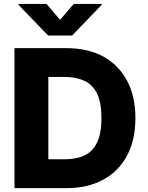

<svg xmlns="http://www.w3.org/2000/svg" viewBox="-20 -977 770 997"><path d="M323.7 0H55.2V-727.1H323.7Q435.1 -727.1 515.1 -684.1Q595.2 -640.6 639.2 -559.1Q683.1 -477.5 683.1 -363.8Q683.1 -250 639.6 -168.5Q595.2 -86.4 515.1 -43.5Q435.5 0 323.7 0ZM231 -577.6V-149.9H316.9Q377.4 -149.9 420.9 -170.9Q462.9 -191.4 484.9 -238.8Q506.8 -285.6 506.8 -363.8Q506.8 -442.4 484.9 -489.3Q462.4 -536.1 419.9 -556.6Q375.5 -577.6 314.5 -577.6ZM76.2 -956.5H221.7L292 -874L362.8 -956.5H507.8V-951.7L354.5 -792.5H230L76.2 -951.7Z"/></svg>

Font: My Font
Style: Regular
Weight: 500
Designer: Rasmus Andersson
Foundry: rsms
Version: Version 0.001